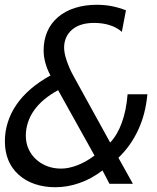

<svg xmlns="http://www.w3.org/2000/svg" viewBox="-30 -762 652 796"><path d="M199.2 14.2Q153.3 14.2 114.3 1Q75.2 -12.2 46.9 -38.1Q19 -63 4.6 -97.9Q-9.8 -132.8 -9.8 -176.8Q-9.8 -216.3 2.4 -255.1Q14.6 -293.9 38.6 -328.6Q62.5 -363.3 97.9 -393.6Q133.3 -423.8 179.2 -449.2Q170.9 -464.8 166.5 -476.1Q162.1 -487.3 158.2 -501Q154.8 -513.7 152.8 -526.1Q150.9 -538.6 150.9 -554.2Q150.9 -595.2 165.8 -630.4Q180.7 -665.5 210.9 -691.4Q240.2 -716.3 281.2 -729.2Q322.3 -742.2 371.6 -742.2Q403.8 -742.2 434.1 -736.3Q463.4 -730.5 492.2 -719.2L475.1 -629.9Q454.6 -648.4 424.8 -657.7Q409.7 -662.6 393.1 -664.8Q376.5 -667 360.4 -667Q301.8 -667 269 -639.2Q252.4 -625 244.1 -606Q235.8 -586.9 235.8 -564.9Q235.8 -553.7 238.3 -540.5Q240.7 -527.3 246.6 -510.3Q252 -494.6 258.8 -478.8Q265.6 -462.9 276.9 -442.9L426.8 -170.9Q457 -203.1 475.1 -253.4Q484.4 -278.8 490.2 -307.6Q496.1 -336.4 499 -371.1H581.1Q577.1 -329.6 567.9 -293.5Q558.6 -257.3 543 -223.6Q512.7 -157.7 460.9 -107.9L521 0H423.8L395 -55.2Q371.1 -37.6 348.6 -25.1Q326.2 -12.7 299.8 -3.4Q250.5 14.2 199.2 14.2ZM222.7 -63Q240.2 -63 256.8 -66.7Q273.4 -70.3 291.5 -77.1Q308.6 -84 325.9 -93.5Q343.3 -103 361.8 -117.2L210.9 -388.2Q145 -352.1 111.3 -304.7Q94.2 -280.3 85.7 -253.7Q77.1 -227.1 77.1 -200.7Q77.1 -168.9 88.4 -144.3Q99.6 -119.6 118.7 -102.1Q138.7 -83.5 165.3 -73.2Q191.9 -63 222.7 -63Z"/></svg>

Font: Hack
Style: Italic
Weight: 400
Italic angle: -11°
Monospace: yes
Designer: Christopher Simpkins
Foundry: Christopher Simpkins
Version: Version 2.019; ttfautohint (v1.4.1) -l 4 -r 80 -G 350 -x 0 -